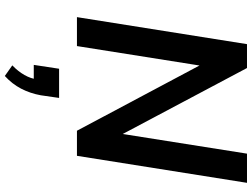

<svg xmlns="http://www.w3.org/2000/svg" viewBox="-144 -601 1044 796"><g transform="rotate(90 378.0 -203.0)"><path d="M51 0 163 -705H262L537 -187H535L617 -705H738L626 0H522L250 -511H252L171 0ZM295 299 251 268Q276 244 291 217.5Q306 191 309 165L327 179H249L265 74H386L375 150Q367 194 347.5 231.5Q328 269 295 299Z"/></g></svg>

Font: Nunito Sans 7pt SemiCondensed
Style: Bold Italic
Weight: 700
Width: 4
Italic angle: -9°
Designer: Vernon Adams
Foundry: Vernon Adams
Version: Version 3.101;gftools[0.9.27]